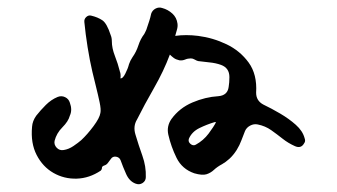

<svg xmlns="http://www.w3.org/2000/svg" viewBox="-20 -488 883 503"><path d="M362 -24Q362 -14 353.5 -8.5Q345 -3 335 -7Q319 -13 310.5 -32Q302 -51 296 -68Q293 -76 284 -77.5Q275 -79 270 -71Q266 -66 262.5 -61Q259 -56 252 -54Q247 -52 247 -48Q247 -44 244 -41Q214 -21 181 -20Q148 -19 120 -35Q92 -51 76 -82Q60 -113 64 -156Q65 -171 75 -185Q86 -199 100 -213Q114 -227 131 -234Q141 -238 150.5 -233.5Q160 -229 163 -219Q170 -200 163 -185Q159 -170 143.5 -154.5Q128 -139 123 -119Q121 -109 128.5 -101Q136 -93 147 -95Q160 -97 172.5 -105.5Q185 -114 193 -121Q209 -136 225 -157.5Q241 -179 243 -192Q245 -201 241 -220Q237 -239 231.5 -261Q226 -283 222 -300Q215 -330 209.5 -364.5Q204 -399 201 -430Q200 -438 206 -443.5Q212 -449 219 -447Q236 -443 248 -435Q260 -427 270 -396Q273 -389 273 -380Q273 -362 281 -341.5Q289 -321 294 -301Q294 -299 295 -298Q296 -294 296 -288.5Q296 -283 295 -283Q301 -281 308 -294.5Q315 -308 318 -320Q321 -329 327 -338Q337 -352 342.5 -369Q348 -386 358 -399Q360 -403 362 -407Q364 -411 365 -415Q368 -424 371 -433Q374 -442 376 -452Q379 -461 387.5 -465.5Q396 -470 405 -467Q420 -463 431.5 -452.5Q443 -442 445 -426Q446 -418 443.5 -410Q441 -402 439 -394Q453 -396 468 -396Q483 -396 499 -394Q538 -389 573.5 -372Q609 -355 631.5 -324Q654 -293 651 -245Q651 -224 670 -214Q691 -204 714 -190.5Q737 -177 755 -161Q773 -145 778 -126Q781 -118 777 -113Q769 -98 753 -105Q735 -113 720.5 -124.5Q706 -136 690.5 -147Q675 -158 655 -162Q645 -164 635.5 -159Q626 -154 622 -145Q617 -133 612.5 -120.5Q608 -108 600 -95Q591 -81 581 -72Q571 -63 562 -58Q549 -51 540.5 -43Q532 -35 521 -31.5Q510 -28 489 -34Q457 -45 442.5 -74.5Q428 -104 421 -135Q416 -157 429 -176Q450 -205 484 -219.5Q518 -234 552 -236Q576 -238 579 -260Q580 -266 580.5 -272.5Q581 -279 581 -286Q581 -310 559 -318Q545 -323 529 -324.5Q513 -326 499 -328Q495 -329 490 -332Q485 -335 480 -335Q472 -335 465 -332Q458 -329 450 -330Q441 -332 435.5 -336Q430 -340 425 -345Q409 -302 383.5 -257.5Q358 -213 339 -175Q328 -157 335 -135Q343 -108 353 -80Q363 -52 362 -24ZM475 -125Q472 -117 479 -111Q486 -105 493 -109Q513 -120 526.5 -138Q540 -156 546 -168H542Q522 -162 502.5 -152.5Q483 -143 475 -125Z"/></svg>

Font: Slackside One
Style: Regular
Weight: 400
Version: Version 1.000